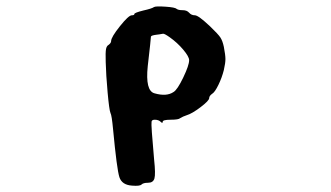

<svg xmlns="http://www.w3.org/2000/svg" viewBox="-20 -348 1040 603"><path d="M513 -231Q496 -243 492 -242Q492 -242 488.5 -241.5Q485 -241 480 -240Q475 -239 472 -239Q455 -237 454 -233Q454 -227 444 -140Q436 -63 465 -55Q503 -44 525 -59Q537 -66 555.5 -104.5Q574 -143 574 -159Q574 -170 555.5 -192Q537 -214 513 -231ZM464 -326Q470 -329 500 -327Q530 -325 535 -320Q540 -316 554 -316Q567 -316 574 -308Q581 -300 592 -300Q603 -300 640 -265Q665 -241 672 -230.5Q679 -220 683 -201Q688 -175 688 -162.5Q688 -150 683 -128Q677 -104 666 -81.5Q655 -59 647 -54Q637 -47 637 -40Q637 -32 610 -11.5Q583 9 566 14Q554 18 546 23Q541 28 516 28Q491 28 491 34.5Q491 41 484.5 34.5Q478 28 466 28Q457 28 456 34Q454 43 464 153Q469 199 465 212.5Q461 226 445 226Q430 226 424.5 231.5Q419 237 395 235Q363 233 355 208.5Q347 184 335 57Q331 14 327 7Q323 -2 318 -57.5Q313 -113 312 -153Q311 -184 313 -194Q315 -204 321 -207Q329 -213 329 -219Q329 -231 356.5 -265.5Q384 -300 394 -300Q402 -300 402 -304Q402 -308 430 -315Q457 -321 464 -326Z"/></svg>

Font: kilitelen
Style: Regular
Weight: 400
Designer: kili Temeke
Version: Version 1.0